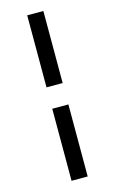

<svg xmlns="http://www.w3.org/2000/svg" viewBox="-125 -681 551 919"><g transform="rotate(-15 150.0 -222.0)"><path d="M190 -275V-632H110V-275ZM190 188V-169H110V188Z"/></g></svg>

Font: Cambay Devanagari
Style: Regular
Weight: 700
Designer: Pooja Saxena
Foundry: Pooja Saxena
Version: Version 1.095;PS 001.095;hotconv 1.0.70;makeotf.lib2.5.58329